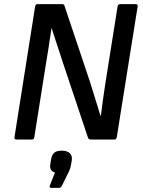

<svg xmlns="http://www.w3.org/2000/svg" viewBox="-20 -675 692 929"><path d="M60 0Q48 0 50 -11L150 -644Q152 -655 162 -655H281Q286 -655 289 -652.5Q292 -650 293 -644L415 -280Q428 -238 441 -196.5Q454 -155 466 -115H468Q473 -155 478.5 -194.5Q484 -234 490 -273L549 -644Q551 -655 561 -655H636Q648 -655 646 -644L545 -11Q543 0 534 0H418Q408 0 405 -11L287 -364Q272 -408 258 -452.5Q244 -497 230 -538H229Q222 -492 215.5 -447.5Q209 -403 201 -358L146 -11Q144 0 136 0ZM228 234Q218 234 221 223L246 160Q231 155 225.5 144Q220 133 224 116L227 97Q231 73 243 63.5Q255 54 279 54Q305 54 318 66.5Q331 79 327 103L324 120Q322 133 318 144Q314 155 307 168L280 223Q274 234 266 234Z"/></svg>

Font: Sofia Sans SemiBold
Style: Italic
Weight: 600
Italic angle: -9°
Designer: Botio Nikoltchev, Ani Petrova
Foundry: lettersoup
Version: Version 4.100-B